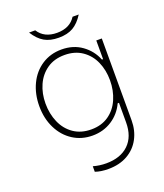

<svg xmlns="http://www.w3.org/2000/svg" viewBox="-160 -806 949 1111"><g transform="rotate(-20 314.0 -250.5)"><path d="M234 187V153Q273 164 314 164Q402 164 452 116Q502 68 502 -20V-140H494Q467 -82 414.5 -48Q362 -14 295 -14Q228 -14 175 -48Q122 -82 92 -142.5Q62 -203 62 -279Q62 -354 91 -414.5Q120 -475 173 -509.5Q226 -544 294 -544Q366 -544 418.5 -506.5Q471 -469 495 -409H502V-524H536V-20Q536 42 509.5 92Q483 142 433 170.5Q383 199 314 199Q268 199 234 187ZM498 -281Q498 -343 475.5 -394.5Q453 -446 408 -477Q363 -508 300 -508Q236 -508 191.5 -477Q147 -446 124 -394.5Q101 -343 101 -281Q101 -218 124 -165Q147 -112 192 -81Q237 -50 300 -50Q363 -50 407.5 -81Q452 -112 475 -165Q498 -218 498 -281ZM152 -700H190Q226 -643 305 -643Q384 -643 420 -700H458Q429 -654 393.5 -633.5Q358 -613 305 -613Q252 -613 216.5 -633.5Q181 -654 152 -700Z"/></g></svg>

Font: Be Vietnam Thin
Style: Regular
Weight: 100
Designer: Gabriel Lam
Foundry: TypeRant
Version: Version 4.000